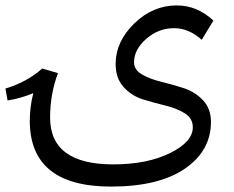

<svg xmlns="http://www.w3.org/2000/svg" viewBox="-26 -587 865 709"><path d="M469 -357Q469 -329 498.5 -312Q528 -295 569.5 -285Q611 -275 652.5 -261.5Q694 -248 723.5 -217Q753 -186 753 -137Q753 -30 656.5 36Q560 102 384 102Q84 102 84 -141Q84 -193 97 -243Q52 -224 2 -216L-6 -260Q72 -283 130 -334L188 -317Q159 -239 159 -153Q159 20 392 20Q517 20 601.5 -21.5Q686 -63 686 -117Q686 -150 656.5 -168.5Q627 -187 585.5 -197Q544 -207 502 -220Q460 -233 430.5 -265.5Q401 -298 401 -351Q401 -433 469.5 -500Q538 -567 627 -567Q702 -567 762 -511L719 -440Q671 -483 617 -483Q559 -483 514 -443.5Q469 -404 469 -357Z"/></svg>

Font: FiraGO Book
Style: Regular
Weight: 350
Designer: bBox Type
Foundry: bBox Type GmbH
Version: Version 1.001;PS 001.001;hotconv 1.0.88;makeotf.lib2.5.64775